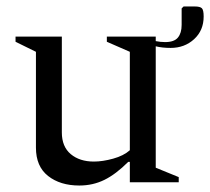

<svg xmlns="http://www.w3.org/2000/svg" viewBox="-20 -563 649 593"><path d="M225 10Q166 10 128.5 -19.5Q91 -49 91 -107V-403L28 -434V-450H171V-154Q171 -110 198.5 -87Q226 -64 270 -64Q297 -64 329.5 -73Q362 -82 381 -99V-403L310 -434V-450H461V-436Q476 -433 490 -433Q518 -433 529.5 -447Q541 -461 541 -486V-537L547 -543H582Q598 -543 603.5 -537.5Q609 -532 609 -512Q609 -469 579.5 -442Q550 -415 507 -415Q481 -415 461 -420V-45L532 -16V0H381V-63H376Q338 -25 302.5 -7.5Q267 10 225 10Z"/></svg>

Font: Spectral
Style: Regular
Weight: 400
Designer: Jean-Baptiste Levee
Foundry: Production Type
Version: Version 2.001